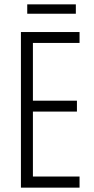

<svg xmlns="http://www.w3.org/2000/svg" viewBox="-20 -861 432 881"><path d="M345 0H76V-714H345V-664H131V-399H333V-349H131V-51H345ZM328 -841V-798H105V-841Z"/></svg>

Font: Noto Sans Tamil ExtraCondensed Light
Style: Regular
Weight: 300
Width: 2
Designer: Jelle Bosma - Monotype Design Team
Foundry: Monotype Imaging Inc.
Version: Version 2.004; ttfautohint (v1.8.4.7-5d5b)